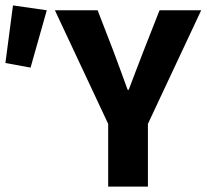

<svg xmlns="http://www.w3.org/2000/svg" viewBox="-32 -690 764 710"><path d="M368 0V-232L171 -652H329L387 -502Q401 -465 413.5 -430.5Q426 -396 440 -358H444Q458 -396 471.5 -430.5Q485 -465 499 -502L558 -652H712L515 -232V0ZM-12 -457 16 -670 141 -652 81 -440Z"/></svg>

Font: Giro Regular
Style: Bold
Weight: 700
Designer: Paul D. Hunt
Foundry: Adobe Systems Incorporated
Version: Version 1.000;PS 1.0;hotconv 1.0.88;makeotf.lib2.5.647800